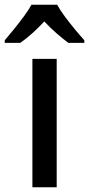

<svg xmlns="http://www.w3.org/2000/svg" viewBox="-60 -786 374 806"><path d="M178 0H76V-539H178ZM180 -766Q192 -744 212 -717Q232 -690 253.5 -664Q275 -638 294 -617V-606H227Q204 -623 177.5 -646Q151 -669 126 -696Q74 -640 25 -606H-40V-617Q-22 -638 -0.5 -664.5Q21 -691 40.5 -717.5Q60 -744 72 -766Z"/></svg>

Font: Noto Sans Gurmukhi UI SemiCondensed Medium
Style: Regular
Weight: 500
Width: 4
Designer: Jelle Bosma - Monotype Design Team
Foundry: Monotype Imaging Inc.
Version: Version 2.004; ttfautohint (v1.8.4.7-5d5b)